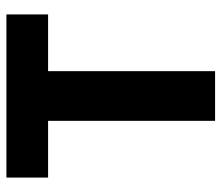

<svg xmlns="http://www.w3.org/2000/svg" viewBox="-66 -625 691 599"><g transform="rotate(-90 279.5 -325.5)"><path d="M202 0H357V-521H534V-651H25V-521H202Z"/></g></svg>

Font: Source Sans Pro
Style: Bold
Weight: 700
Designer: Paul D. Hunt
Foundry: Adobe Systems Incorporated
Version: Version 3.006;hotconv 1.0.111;makeotfexe 2.5.65597